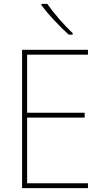

<svg xmlns="http://www.w3.org/2000/svg" viewBox="-20 -971 531 991"><path d="M434 0H94V-714H434V-689H120V-389H417V-364H120V-25H434ZM224 -951Q248 -916 285 -873.5Q322 -831 355 -800V-792H335Q300 -823 260 -866Q220 -909 194 -944V-951Z"/></svg>

Font: Noto Sans Bengali SemiCondensed Thin
Style: Regular
Weight: 100
Width: 4
Designer: Joana Ranito - Universal Thirst; Jelle Bosma - Monotype Design Team
Foundry: Universal Thirst ehf.
Version: Version 3.000; ttfautohint (v1.8.4.7-5d5b)